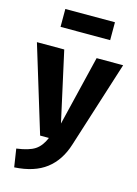

<svg xmlns="http://www.w3.org/2000/svg" viewBox="-149 -841 816 1140"><g transform="rotate(15 259.0 -271.5)"><path d="M355 1Q323 104 250.5 159.5Q178 215 56 222L39 111Q115 101 151.5 77Q188 53 210 0H156L-6 -531H162L257 -101L361 -531H524ZM106 -655V-765H411V-655Z"/></g></svg>

Font: FiraGOUPP
Style: Bold
Weight: 700
Designer: bBox Type
Foundry: bBox Type GmbH
Version: Version 1.001